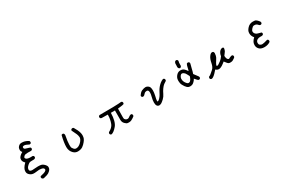

<svg xmlns="http://www.w3.org/2000/svg" viewBox="186 -2349 6128 4075"><g transform="rotate(-30 3250.0 -311.5)"><path d="M530 133Q483 128 483 88V82L493 62Q534 53 576 41Q618 29 638 8Q648 -3 648 -15Q648 -56 583 -67Q554 -72 531 -72Q505 -72 452 -64Q435 -61 417 -61L385 -62Q334 -66 293 -107Q261 -138 261 -182Q261 -193 264.5 -215Q268 -237 287 -270.5Q306 -304 356 -354Q307 -400 307 -443Q307 -446 308.5 -469.5Q310 -493 337 -522.5Q364 -552 413 -579Q386 -607 386 -642Q386 -649 390 -675Q394 -701 419 -725.5Q444 -750 471 -754Q484 -756 499 -756Q514 -756 538.5 -753Q563 -750 595.5 -737.5Q628 -725 659 -705Q669 -691 669 -674V-668L659 -648Q648 -639 631 -639H624Q550 -679 517 -679Q472 -679 472 -651Q472 -648 474 -633.5Q476 -619 500 -608.5Q524 -598 554.5 -591Q585 -584 612 -571Q622 -560 622 -542V-536L612 -517Q599 -507 583 -505Q540 -507 509 -507Q473 -507 447 -502Q421 -497 400 -470Q390 -457 390 -446Q390 -433 409 -417Q436 -393 515 -393L560 -394L579 -384Q589 -372 589 -355V-349L579 -329Q558 -315 532 -315L499 -316Q476 -316 452.5 -313Q429 -310 394.5 -279.5Q360 -249 350 -227.5Q340 -206 340 -187Q340 -185 340.5 -173Q341 -161 362 -148Q375 -139 409 -139Q429 -139 456 -142Q508 -147 547 -147Q564 -147 595 -144.5Q626 -142 650.5 -130Q675 -118 707 -83Q734 -53 734 -20Q734 -13 730 10Q726 33 692.5 64.5Q659 96 617 109.5Q575 123 530 133Z M1442 3Q1383 3 1338 -40Q1273 -102 1273 -199Q1273 -303 1315 -474Q1327 -483 1344 -483H1351L1370 -474Q1381 -458 1381 -437L1380 -425Q1353 -285 1353 -212Q1353 -198 1354.5 -165Q1356 -132 1387 -99Q1412 -71 1443 -71Q1505 -71 1564 -130Q1623 -189 1623 -244Q1623 -260 1614.5 -291.5Q1606 -323 1584.5 -364Q1563 -405 1544 -448Q1549 -485 1586 -485H1593L1612 -476Q1638 -433 1660 -388Q1697 -309 1697 -247Q1697 -231 1692.5 -202Q1688 -173 1667.5 -140Q1647 -107 1604.5 -64Q1562 -21 1517 -8Q1482 3 1442 3Z M2242 45Q2205 40 2205 4V-2L2215 -22Q2314 -73 2343 -147Q2380 -245 2380 -340V-358L2232 -360Q2195 -365 2195 -401V-407L2205 -427L2225 -437Q2653 -438 2688.5 -444Q2724 -450 2761 -450L2781 -440Q2791 -427 2791 -409V-403L2781 -384Q2745 -372 2707 -369Q2669 -366 2632 -360Q2629 -219 2629 -165Q2629 -151 2629.5 -126Q2630 -101 2655 -83Q2675 -68 2696 -68Q2700 -68 2715.5 -70.5Q2731 -73 2755 -93.5Q2779 -114 2811 -118L2830 -108Q2840 -95 2840 -77V-71L2830 -52Q2779 -14 2746 0Q2720 11 2689 11Q2680 11 2655 8.5Q2630 6 2593 -31.5Q2556 -69 2555 -124L2556 -358H2456Q2451 -146 2378 -59Q2301 32 2242 45Z M3428 20Q3356 16 3356 -88Q3356 -145 3375 -216Q3391 -274 3391 -315Q3391 -381 3347 -381Q3343 -381 3318.5 -377Q3294 -373 3255 -327Q3241 -313 3220 -313L3198 -318Q3185 -332 3184 -354Q3226 -420 3268 -439Q3324 -463 3363 -463Q3392 -463 3419.5 -444.5Q3447 -426 3456.5 -399.5Q3466 -373 3467 -322Q3467 -271 3451 -201Q3430 -116 3430 -87Q3430 -70 3440 -70Q3443 -70 3456 -75.5Q3469 -81 3495 -108Q3521 -135 3541.5 -171Q3562 -207 3581.5 -244.5Q3601 -282 3629 -316.5Q3657 -351 3693 -381Q3729 -411 3773 -427L3796 -420Q3812 -406 3812 -383L3805 -362Q3771 -343 3742 -320.5Q3713 -298 3679.5 -252Q3646 -206 3620 -149.5Q3594 -93 3551 -53Q3508 -13 3483.5 2Q3459 17 3428 20Z M4197 -2Q4155 -2 4126 -28Q4089 -62 4059 -121Q4035 -166 4035 -225Q4035 -236 4037 -258Q4042 -312 4088 -360Q4128 -401 4184 -401Q4197 -401 4221.5 -396.5Q4246 -392 4272.5 -367Q4299 -342 4327 -300Q4341 -339 4348.5 -380Q4356 -421 4374 -456Q4388 -466 4405 -466H4411L4431 -456Q4440 -444 4440 -427V-421Q4423 -366 4411 -308.5Q4399 -251 4380 -198L4456 -97Q4466 -83 4466 -66V-60L4456 -40Q4442 -30 4425 -30Q4404 -30 4343 -106Q4330 -77 4300 -47Q4270 -17 4246 -9.5Q4222 -2 4197 -2ZM4202 -81Q4220 -81 4238 -91Q4276 -124 4296 -196Q4277 -226 4263.5 -256Q4250 -286 4224.5 -306.5Q4199 -327 4178 -327Q4156 -327 4141 -308Q4110 -269 4110 -230Q4110 -157 4166 -101Q4184 -81 4202 -81ZM4203 -445Q4186 -446 4171 -464L4161 -491Q4164 -518 4164 -548V-568Q4164 -602 4189 -626L4210 -633Q4229 -633 4243 -617L4250 -596Q4240 -564 4240 -518L4241 -488Q4240 -468 4224 -453Z M4670 88Q4633 83 4633 47V41L4646 18Q4672 10 4693.5 -8.5Q4715 -27 4765 -69.5Q4815 -112 4832 -204Q4849 -296 4885.5 -347Q4922 -398 4954 -398L4970 -397Q4986 -396 4995 -375Q4999 -365 4999 -350Q4999 -331 4991 -293Q4983 -255 4950 -208Q4917 -161 4896 -110Q4899 -93 4912 -93Q4936 -93 5004 -146Q5050 -181 5081 -229Q5090 -302 5136 -346Q5161 -370 5192 -370Q5222 -370 5222 -343Q5222 -334 5214 -305Q5206 -276 5181.5 -248Q5157 -220 5145 -199Q5147 -142 5169 -114Q5183 -97 5198 -97Q5207 -97 5225 -108.5Q5243 -120 5289 -130L5309 -120Q5318 -108 5318 -91V-85L5307 -63Q5280 -44 5255.5 -29Q5231 -14 5196 -14Q5192 -14 5169 -15Q5146 -16 5123 -41.5Q5100 -67 5073 -104Q5032 -69 4989 -41.5Q4946 -14 4907 -14Q4868 -14 4833 -46Q4802 -10 4768 25.5Q4734 61 4695 82Z M5980 66Q5889 66 5848 16Q5815 -23 5815 -73Q5815 -83 5817 -104.5Q5819 -126 5836 -158Q5853 -190 5892 -226Q5843 -283 5843 -346L5845 -374Q5849 -417 5898 -470Q5952 -528 6031 -528Q6042 -528 6077.5 -525.5Q6113 -523 6163 -460Q6179 -444 6179 -420V-415L6169 -396Q6157 -386 6140 -386H6134L6114 -396Q6089 -427 6066 -438Q6047 -446 6024 -446Q6019 -446 6002 -445Q5985 -444 5951 -407Q5921 -375 5921 -347Q5921 -343 5924 -325.5Q5927 -308 5945.5 -287.5Q5964 -267 5998 -258Q6032 -249 6079 -235Q6089 -224 6089 -206V-200L6079 -181Q6062 -169 6040 -169L6010 -170Q5966 -170 5939 -155Q5894 -131 5894 -83Q5894 -74 5897.5 -55Q5901 -36 5931 -21Q5948 -12 5971 -12Q6003 -12 6103 -42L6122 -32Q6132 -18 6132 0V6L6122 25Q6061 66 5980 66Z"/></g></svg>

Font: Xiaolai SC
Style: Regular
Weight: 400
Designer: Nozomi Seto 瀬戸のぞみ
Version: Version 3.11;December 4, 2020;FontCreator 13.0.0.2613 64-bit